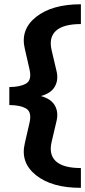

<svg xmlns="http://www.w3.org/2000/svg" viewBox="-20 -733 403 905"><path d="M361.3 152.3V59.1Q277.8 59.1 243.2 26.9Q208.5 -5.4 224.1 -67.4L246.6 -163.1Q256.3 -204.6 238.5 -235.8Q220.7 -267.1 172.9 -280.3Q220.7 -293.5 238.5 -325Q256.3 -356.4 246.6 -397.5L224.1 -493.2Q208.5 -555.2 243.2 -587.4Q277.8 -619.6 361.3 -619.6V-712.9Q225.1 -712.9 149.9 -653.1Q74.7 -593.3 97.2 -502L119.1 -406.2Q130.9 -355 102.5 -338.9Q74.2 -322.8 23.9 -322.8V-237.8Q74.2 -237.8 102.5 -221.7Q130.9 -205.6 119.1 -154.3L97.2 -58.6Q74.7 33.2 149.9 93Q225.1 152.8 361.3 152.3Z"/></svg>

Font: Roboto Flex
Style: wght 600 wdth 140 opsz 13.0 GRAD 0.00 slnt 0.00 XTRA 468 XOPQ 96 YOPQ 79 YTLC 514 YTUC 712 YTAS 750 YTDE -203.00 YTFI 738
Weight: 600
Width: 8
Designer: Berlow after Robertson
Foundry: Google
Version: Version 3.100